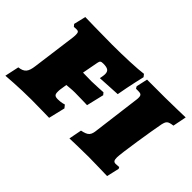

<svg xmlns="http://www.w3.org/2000/svg" viewBox="-109 -758 1009 1009"><g transform="rotate(45 395.5 -253.0)"><path d="M238 -145 244 -184C258 -185 281 -188 304 -188C340 -188 396 -186 396 -186L419 -283L409 -295C409 -295 347 -291 324 -291L260 -292L277 -382C280 -397 284 -401 302 -401C336 -401 348 -392 348 -368C348 -356 343 -334 343 -334L469 -341C481 -412 502 -500 502 -500L491 -514C451 -508 352 -504 264 -504C186 -504 62 -507 62 -507L46 -440L56 -428C56 -428 67 -429 76 -429C88 -429 93 -424 93 -407C93 -402 93 -395 92 -387L59 -139C53 -92 40 -76 0 -71L-17 8C-17 8 78 0 169 0C206 0 302 2 302 2L324 -90L311 -106C311 -106 292 -99 266 -99C244 -99 237 -105 237 -126C237 -132 237 -138 238 -145ZM744 -391C751 -420 756 -426 793 -431L808 -507C808 -507 694 -504 660 -504H524L510 -441C512 -437 514 -433 517 -429H535C553 -429 560 -424 560 -406C560 -401 560 -396 559 -390L526 -132C522 -89 512 -78 468 -69L454 3C454 3 542 0 595 0C629 0 734 3 734 3L750 -67L745 -76C745 -76 737 -74 721 -74C707 -74 701 -80 701 -103C701 -134 732 -330 744 -391Z"/></g></svg>

Font: Alegreya SC Black
Style: Italic
Weight: 900
Italic angle: -7°
Designer: Juan Pablo del Peral
Foundry: Huerta Tipografica
Version: Version 2.007;PS 002.007;hotconv 1.0.88;makeotf.lib2.5.64775